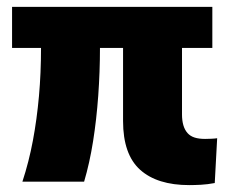

<svg xmlns="http://www.w3.org/2000/svg" viewBox="-20 -526 667 557"><path d="M529 11Q436 11 386.5 -33.5Q337 -78 337 -175V-387H270Q270 -318 265 -248.5Q260 -179 250 -116Q240 -53 224 1H45Q64 -57 75.5 -118.5Q87 -180 93 -247Q99 -314 99 -387H15V-506H596V-387H508V-194Q508 -176 512 -162.5Q516 -149 524 -140Q532 -131 544.5 -127Q557 -123 575 -123Q583 -123 593.5 -123.5Q604 -124 610 -125L603 5Q582 9 563 10Q544 11 529 11Z"/></svg>

Font: Nunito Sans 7pt Condensed Black
Style: Regular
Weight: 900
Width: 3
Designer: Vernon Adams
Foundry: Vernon Adams
Version: Version 3.101;gftools[0.9.27]